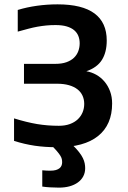

<svg xmlns="http://www.w3.org/2000/svg" viewBox="-20 -669 590 887"><path d="M44.9 -122.1Q103.5 -104 151.4 -95.9Q199.2 -87.9 252 -87.9Q280.8 -87.9 302.7 -95.9Q324.7 -104 339.4 -117.9Q354 -131.8 361.6 -150.1Q369.1 -168.5 369.1 -189Q369.1 -209.5 361.3 -226.8Q353.5 -244.1 337.9 -256.3Q322.3 -268.6 298.6 -275.4Q274.9 -282.2 243.2 -282.2H90.8V-374H235.8Q265.6 -374 286.9 -381.6Q308.1 -389.2 321.8 -402.3Q335.4 -415.5 341.8 -432.9Q348.1 -450.2 348.1 -469.2Q348.1 -487.3 342 -502.7Q335.9 -518.1 322.8 -529.3Q309.6 -540.5 288.3 -546.9Q267.1 -553.2 236.8 -553.2Q214.4 -553.2 194.1 -551.3Q173.8 -549.3 153.3 -545.7Q132.8 -542 110.6 -536.1Q88.4 -530.3 62 -522.9V-623Q103.5 -635.7 150.4 -642.3Q197.3 -648.9 246.1 -648.9Q359.9 -648.9 416.5 -606.9Q473.1 -564.9 473.1 -481.9Q473.1 -427.7 450.9 -392.3Q428.7 -356.9 378.9 -339.8Q402.8 -335.9 424.6 -323.7Q446.3 -311.5 462.6 -292.2Q479 -272.9 488.5 -247.3Q498 -221.7 498 -190.9Q498 -92.8 433.3 -40.8Q368.7 11.2 244.1 11.2Q188 11.2 140.4 4.2Q92.8 -2.9 44.9 -18.1ZM175.3 117.7Q186 118.7 194.3 119.1Q202.6 119.6 211.4 119.6Q227.5 119.6 238.3 116.5Q249 113.3 255.4 107.9Q261.7 102.5 264.4 95.5Q267.1 88.4 267.1 80.6Q267.1 73.2 265.6 66.2Q264.2 59.1 258.8 50.3Q253.4 41.5 243.2 29.5Q232.9 17.6 215.3 0H314.5Q333.5 18.6 345.2 33.7Q356.9 48.8 363 61.5Q369.1 74.2 371.3 85.7Q373.5 97.2 373.5 107.9Q373.5 128.9 364.7 145.5Q356 162.1 339.8 173.8Q323.7 185.5 301.5 191.7Q279.3 197.8 252.4 197.8Q231.9 197.8 211.4 196.5Q190.9 195.3 175.3 192.9Z"/></svg>

Font: Code New Roman
Style: Bold
Weight: 700
Monospace: yes
Designer: Sam Radian
Foundry: Code New Roman
Version: Version 1.508 October 19, 2014